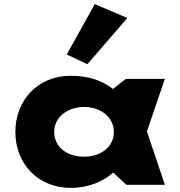

<svg xmlns="http://www.w3.org/2000/svg" viewBox="-20 -895 873 930"><path d="M303.2 -631 403.3 -584 596.8 -807.9 439.1 -875.1ZM242.4 -256C242.4 -327 306.5 -377 387.6 -377C467.4 -377 531.6 -327 531.6 -256C531.6 -186 471.1 -136 387.6 -136C300.5 -136 242.4 -186 242.4 -256ZM54.4 -256C54.4 -106 159.4 15 323.4 15C408.2 15 480.8 -16 526.7 -58H529.2L592.1 0H778.6L691.6 -258L778.6 -513H589.7L526.7 -464C475.9 -505 406.9 -528 323.4 -528C159.4 -528 54.4 -406 54.4 -256Z"/></svg>

Font: Hussar
Style: BdSuprExt
Weight: 700
Foundry: Cannot Into Space Fonts
Version: Version 2.00